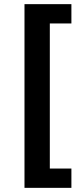

<svg xmlns="http://www.w3.org/2000/svg" viewBox="-20 -725 380 925"><path d="M98 180V-705H324V-612H220V87H324V180Z"/></svg>

Font: Nunito Sans 10pt SemiCondensed
Style: Bold
Weight: 700
Width: 4
Designer: Vernon Adams
Foundry: Vernon Adams
Version: Version 3.101;gftools[0.9.27]